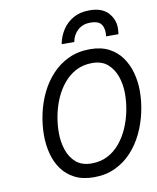

<svg xmlns="http://www.w3.org/2000/svg" viewBox="-100 -1008 897 1096"><g transform="rotate(-10 349.0 -459.5)"><path d="M356 12Q291 12 245 -11.5Q199 -35 170.2 -75Q141.5 -115 128.2 -166.2Q115 -217.5 115 -273Q115 -334 128.5 -396.5Q142 -459 169.2 -515.5Q196.5 -572 237.8 -616.2Q279 -660.5 334.2 -686.2Q389.5 -712 459 -712Q523 -712 568.5 -688Q614 -664 642.5 -623.5Q671 -583 684.5 -532.5Q698 -482 698 -429Q698 -367 684.2 -304.2Q670.5 -241.5 643.2 -184.8Q616 -128 575 -83.8Q534 -39.5 479.2 -13.8Q424.5 12 356 12ZM356 -68Q407.5 -68 448.5 -89Q489.5 -110 520 -146.5Q550.5 -183 571 -229.5Q591.5 -276 601.8 -327.2Q612 -378.5 612 -429Q612 -479 596.5 -525.5Q581 -572 547 -602Q513 -632 457 -632Q405 -632 364 -610.8Q323 -589.5 292.2 -552.8Q261.5 -516 241.2 -469.8Q221 -423.5 211 -372.8Q201 -322 201 -273Q201 -220 216.5 -173.2Q232 -126.5 266 -97.2Q300 -68 356 -68ZM305 -768Q313 -812.5 337 -849.5Q361 -886.5 400.2 -908.8Q439.5 -931 494 -931Q566 -931 601.5 -892.8Q637 -854.5 637 -804Q637 -795 636.2 -786Q635.5 -777 634 -768H562Q563 -772.5 563.5 -777.5Q564 -782.5 564 -787Q564 -823 547 -842Q530 -861 487 -861Q443.5 -861 414.5 -835.2Q385.5 -809.5 378 -768Z"/></g></svg>

Font: Overpass
Style: Italic
Weight: 400
Italic angle: -10°
Designer: Delve Withrington, Dave Bailey, Thomas Jockin
Foundry: Delve Fonts LLC
Version: Version 4.000